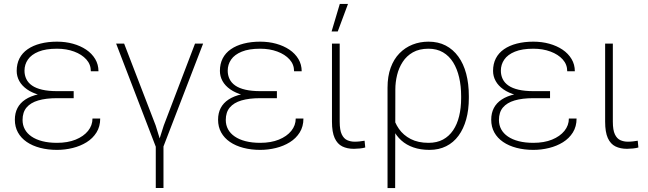

<svg xmlns="http://www.w3.org/2000/svg" viewBox="-20 -749 3283 972"><path d="M266.1 -280.8H353V-252H268.6Q212.4 -252 173.6 -240.5Q134.8 -229 114.5 -204.8Q94.2 -180.7 94.2 -141.6Q94.2 -115.7 105.7 -94.5Q117.2 -73.2 139.6 -57.9Q162.1 -42.5 194.6 -34.2Q227.1 -25.9 268.6 -25.9Q322.8 -25.9 363 -42.2Q403.3 -58.6 425.8 -86.4Q448.2 -114.3 448.2 -148.9H487.3Q487.3 -108.4 468.5 -78.4Q449.7 -48.3 418.2 -28.8Q386.7 -9.3 347.9 0.2Q309.1 9.8 268.6 9.8Q222.7 9.8 183.3 -0.5Q144 -10.7 115.2 -30.5Q86.4 -50.3 70.8 -78.6Q55.2 -106.9 55.2 -143.1Q55.2 -176.3 68.4 -201.9Q81.5 -227.5 108.2 -245.1Q134.8 -262.7 174.3 -271.7Q213.9 -280.8 266.1 -280.8ZM353 -257.8H266.1Q218.3 -257.8 180.7 -268.1Q143.1 -278.3 116.9 -296.6Q90.8 -314.9 77.6 -338.9Q64.5 -362.8 64.5 -390.1Q64.5 -425.8 78.6 -453.4Q92.8 -481 119.9 -499.8Q147 -518.6 184.8 -528.3Q222.7 -538.1 268.6 -538.1Q311.5 -538.1 349.4 -527.6Q387.2 -517.1 416.3 -497.6Q445.3 -478 461.9 -450.2Q478.5 -422.4 478.5 -388.2H439.9Q439.9 -422.9 417 -448.2Q394 -473.6 355.2 -488Q316.4 -502.4 268.6 -502.4Q211.4 -502.4 175 -487.5Q138.7 -472.7 121.3 -447.5Q104 -422.4 104 -391.1Q104 -368.2 113.3 -348.9Q122.6 -329.6 142.3 -315.9Q162.1 -302.2 193.6 -294.9Q225.1 -287.6 268.6 -287.6H353Z M807.6 -39.6V202.6H768.6V-39.6ZM809.1 -113.8 967.3 -528.3H1008.3L804.7 0H772.9ZM608.4 -528.3 768.1 -113.8 803.2 0H771L567.9 -528.3Z M1294.9 -280.8H1381.8V-252H1297.4Q1241.2 -252 1202.4 -240.5Q1163.6 -229 1143.3 -204.8Q1123 -180.7 1123 -141.6Q1123 -115.7 1134.5 -94.5Q1146 -73.2 1168.5 -57.9Q1190.9 -42.5 1223.4 -34.2Q1255.9 -25.9 1297.4 -25.9Q1351.6 -25.9 1391.8 -42.2Q1432.1 -58.6 1454.6 -86.4Q1477.1 -114.3 1477.1 -148.9H1516.1Q1516.1 -108.4 1497.3 -78.4Q1478.5 -48.3 1447 -28.8Q1415.5 -9.3 1376.7 0.2Q1337.9 9.8 1297.4 9.8Q1251.5 9.8 1212.2 -0.5Q1172.9 -10.7 1144 -30.5Q1115.2 -50.3 1099.6 -78.6Q1084 -106.9 1084 -143.1Q1084 -176.3 1097.2 -201.9Q1110.4 -227.5 1137 -245.1Q1163.6 -262.7 1203.1 -271.7Q1242.7 -280.8 1294.9 -280.8ZM1381.8 -257.8H1294.9Q1247.1 -257.8 1209.5 -268.1Q1171.9 -278.3 1145.8 -296.6Q1119.6 -314.9 1106.4 -338.9Q1093.3 -362.8 1093.3 -390.1Q1093.3 -425.8 1107.4 -453.4Q1121.6 -481 1148.7 -499.8Q1175.8 -518.6 1213.6 -528.3Q1251.5 -538.1 1297.4 -538.1Q1340.3 -538.1 1378.2 -527.6Q1416 -517.1 1445.1 -497.6Q1474.1 -478 1490.7 -450.2Q1507.3 -422.4 1507.3 -388.2H1468.8Q1468.8 -422.9 1445.8 -448.2Q1422.9 -473.6 1384 -488Q1345.2 -502.4 1297.4 -502.4Q1240.2 -502.4 1203.9 -487.5Q1167.5 -472.7 1150.1 -447.5Q1132.8 -422.4 1132.8 -391.1Q1132.8 -368.2 1142.1 -348.9Q1151.4 -329.6 1171.1 -315.9Q1190.9 -302.2 1222.4 -294.9Q1253.9 -287.6 1297.4 -287.6H1381.8Z M1660.6 -528.3H1699.7V-132.8Q1699.7 -90.3 1710.2 -68.6Q1720.7 -46.9 1738 -39.3Q1755.4 -31.7 1775.4 -31.7Q1789.6 -31.7 1801.5 -33.2Q1813.5 -34.7 1825.7 -36.6L1829.1 -2.4Q1818.4 1 1801.3 2.7Q1784.2 4.4 1771.5 4.4Q1737.8 4.4 1712.9 -7.8Q1688 -20 1674.3 -50Q1660.6 -80.1 1660.6 -132.8ZM1658.7 -589.8 1700.2 -729H1741.7L1689.9 -589.8Z M1941.9 203.1V-305.2Q1941.9 -362.8 1957.8 -406.2Q1973.6 -449.7 2002.2 -479Q2030.8 -508.3 2068.4 -523.2Q2106 -538.1 2149.4 -538.1Q2198.2 -538.1 2236.1 -518.6Q2273.9 -499 2300.3 -462.6Q2326.7 -426.3 2340.1 -375.7Q2353.5 -325.2 2353.5 -262.7V-252.4Q2353.5 -192.9 2340.1 -144.8Q2326.7 -96.7 2301.3 -62Q2275.9 -27.3 2238.8 -8.8Q2201.7 9.8 2154.3 9.8Q2108.9 9.8 2073 -2.7Q2037.1 -15.1 2011.5 -38.3Q1985.8 -61.5 1970 -93.8Q1954.1 -126 1948.2 -165Q1948.7 -165 1953.6 -165.8Q1958.5 -166.5 1963.4 -167.2Q1968.3 -168 1968.3 -168Q1977.1 -128.9 1999.5 -96.7Q2022 -64.5 2059.3 -45.2Q2096.7 -25.9 2149.4 -25.9Q2191.9 -25.9 2222.7 -42.5Q2253.4 -59.1 2273.9 -89.4Q2294.4 -119.6 2304.4 -161.1Q2314.5 -202.6 2314.5 -252.4V-262.7Q2314.5 -313.5 2304.4 -356.9Q2294.4 -400.4 2274.2 -433.1Q2253.9 -465.8 2222.7 -484.1Q2191.4 -502.4 2149.4 -502.4Q2102.5 -502.4 2070.3 -484.1Q2038.1 -465.8 2018.6 -435.5Q1999 -405.3 1990.2 -368.9Q1981.4 -332.5 1981.4 -296.4L1980.5 203.1Z M2677.7 -280.8H2764.6V-252H2680.2Q2624 -252 2585.2 -240.5Q2546.4 -229 2526.1 -204.8Q2505.9 -180.7 2505.9 -141.6Q2505.9 -115.7 2517.3 -94.5Q2528.8 -73.2 2551.3 -57.9Q2573.7 -42.5 2606.2 -34.2Q2638.7 -25.9 2680.2 -25.9Q2734.4 -25.9 2774.7 -42.2Q2814.9 -58.6 2837.4 -86.4Q2859.9 -114.3 2859.9 -148.9H2898.9Q2898.9 -108.4 2880.1 -78.4Q2861.3 -48.3 2829.8 -28.8Q2798.3 -9.3 2759.5 0.2Q2720.7 9.8 2680.2 9.8Q2634.3 9.8 2595 -0.5Q2555.7 -10.7 2526.9 -30.5Q2498 -50.3 2482.4 -78.6Q2466.8 -106.9 2466.8 -143.1Q2466.8 -176.3 2480 -201.9Q2493.2 -227.5 2519.8 -245.1Q2546.4 -262.7 2585.9 -271.7Q2625.5 -280.8 2677.7 -280.8ZM2764.6 -257.8H2677.7Q2629.9 -257.8 2592.3 -268.1Q2554.7 -278.3 2528.6 -296.6Q2502.4 -314.9 2489.3 -338.9Q2476.1 -362.8 2476.1 -390.1Q2476.1 -425.8 2490.2 -453.4Q2504.4 -481 2531.5 -499.8Q2558.6 -518.6 2596.4 -528.3Q2634.3 -538.1 2680.2 -538.1Q2723.1 -538.1 2761 -527.6Q2798.8 -517.1 2827.9 -497.6Q2856.9 -478 2873.5 -450.2Q2890.1 -422.4 2890.1 -388.2H2851.6Q2851.6 -422.9 2828.6 -448.2Q2805.7 -473.6 2766.8 -488Q2728 -502.4 2680.2 -502.4Q2623 -502.4 2586.7 -487.5Q2550.3 -472.7 2533 -447.5Q2515.6 -422.4 2515.6 -391.1Q2515.6 -368.2 2524.9 -348.9Q2534.2 -329.6 2554 -315.9Q2573.7 -302.2 2605.2 -294.9Q2636.7 -287.6 2680.2 -287.6H2764.6Z M3043.5 -528.3H3082.5V-132.8Q3082.5 -90.3 3093 -68.6Q3103.5 -46.9 3120.8 -39.3Q3138.2 -31.7 3158.2 -31.7Q3172.4 -31.7 3184.3 -33.2Q3196.3 -34.7 3208.5 -36.6L3211.9 -2.4Q3201.2 1 3184.1 2.7Q3167 4.4 3154.3 4.4Q3120.6 4.4 3095.7 -7.8Q3070.8 -20 3057.1 -50Q3043.5 -80.1 3043.5 -132.8Z"/></svg>

Font: Roboto ExtraLight
Style: Regular
Weight: 250
Designer: Christian Robertson
Foundry: Google
Version: Version 3.009; 2024